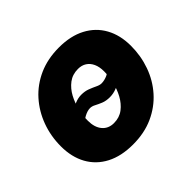

<svg xmlns="http://www.w3.org/2000/svg" viewBox="-135 -707 880 880"><g transform="rotate(-45 305.0 -266.5)"><path d="M268.1 10.7Q192.4 10.7 138.7 -17.3Q85 -45.4 56.6 -96.7Q28.3 -147.9 28.3 -217.3Q28.3 -283.2 50 -342.3Q71.8 -401.4 112.5 -447Q153.3 -492.7 211.4 -518.6Q269.5 -544.4 342.3 -544.4Q418 -544.4 471.4 -516.1Q524.9 -487.8 553.2 -436.5Q581.5 -385.3 581.5 -316.4Q581.5 -251 560.5 -192.1Q539.6 -133.3 499 -87.6Q458.5 -42 400.4 -15.6Q342.3 10.7 268.1 10.7ZM275.9 -120.6Q311.5 -120.6 337.2 -140.1Q362.8 -159.7 379.4 -190.4Q396 -221.2 403.8 -256.1Q411.6 -291 411.6 -320.8Q411.6 -350.1 402.1 -370.6Q392.6 -391.1 375.5 -402.1Q358.4 -413.1 334.5 -413.1Q298.8 -413.1 272.9 -393.6Q247.1 -374 230.7 -343.5Q214.4 -313 206.5 -278.6Q198.7 -244.1 198.7 -213.4Q198.7 -169.9 219.5 -145.3Q240.2 -120.6 275.9 -120.6ZM159.7 -195.3 121.1 -230.5Q151.9 -263.2 175.8 -282.5Q199.7 -301.8 220.5 -310.3Q241.2 -318.8 261.7 -318.8Q285.2 -318.8 304 -311.5Q322.8 -304.2 337.9 -296.9Q353 -289.6 364.3 -289.6Q383.3 -289.6 403.8 -298.8Q424.3 -308.1 448.2 -340.8L488.8 -309.6Q460.4 -275.4 436.8 -255.4Q413.1 -235.4 391.4 -226.6Q369.6 -217.8 346.7 -217.8Q322.3 -217.8 304.4 -225.1Q286.6 -232.4 272.9 -239.7Q259.3 -247.1 246.6 -247.1Q229.5 -247.1 207.8 -235.4Q186 -223.6 159.7 -195.3Z"/></g></svg>

Font: Inter 20pt ExtraBold
Style: Italic
Weight: 800
Italic angle: -9.3988°
Version: Version 4.001;git-66647c0bb